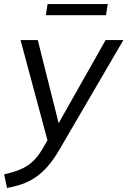

<svg xmlns="http://www.w3.org/2000/svg" viewBox="-50 -700 628 947"><path d="M-15.4 227 -29.6 159.8Q19.4 149.3 53.2 134.4Q86.9 119.6 111.9 95.9Q137 72.3 158.5 36.1L193.1 -23.4L189.2 10.7L51.3 -502.3H136.3L247.2 -60.6H221.3L470.9 -502.3H558.5L240.8 41.8Q212.5 90 183.7 122.3Q154.9 154.6 124.1 175.3Q93.3 196 59.1 208Q24.8 220 -15.4 227ZM176.2 -625 184.6 -679.9H481.5L472.7 -625Z"/></svg>

Font: Mulish ExtraLight
Style: Italic
Weight: 200
Italic angle: -9°
Designer: Vernon Adams
Foundry: Vernon Adams
Version: Version 3.603